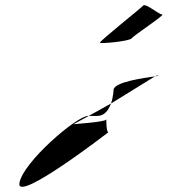

<svg xmlns="http://www.w3.org/2000/svg" viewBox="-20 -800 755 742"><path d="M55 -92C43 -14 399 -289 399 -289C389 -289 392 -348 390 -338C389 -329 274 -321 264 -320L323 -352H320C277 -352 67 -172 55 -92ZM323 -352H356C385 -352 400 -376 409 -400ZM366 -635C365 -630 480 -640 489 -652C498 -664 620 -744 607 -744C594 -744 541 -790 533 -778C524 -768 367 -643 366 -635ZM409 -400 579 -505C539 -499 424 -484 419 -454C419 -453 418 -426 409 -400ZM579 -505C594 -507 601 -508 585 -508Z"/></svg>

Font: Ampere
Style: SCExtIta
Weight: 400
Version: Version 1